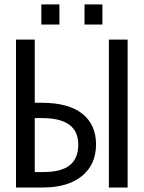

<svg xmlns="http://www.w3.org/2000/svg" viewBox="-20 -835 640 855"><path d="M407.7 -191.9Q407.7 -102.5 345 -51.3Q282.2 0 170.9 0H51.3V-658.7H134.8V-377.4H165Q285.2 -377.4 346.4 -328.6Q407.7 -279.8 407.7 -191.9ZM328.6 -190.9Q328.6 -309.1 168.5 -309.1H134.8V-68.8H172.4Q252.9 -68.8 290.8 -99.4Q328.6 -129.9 328.6 -190.9ZM464.8 0V-658.7H548.3V0ZM356.4 -725.6V-815.4H436V-725.6ZM164.1 -725.6V-815.4H244.6V-725.6Z"/></svg>

Font: Cousine
Style: Regular
Weight: 400
Monospace: yes
Designer: Steve Matteson
Foundry: Monotype Imaging Inc.
Version: Version 1.21